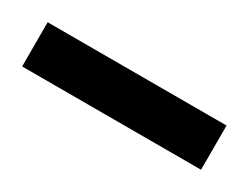

<svg xmlns="http://www.w3.org/2000/svg" viewBox="-26 -725 307 237"><g transform="rotate(30 127.5 -606.5)"><path d="M0 -575V-638H255V-575Z"/></g></svg>

Font: Kelly Slab
Style: Regular
Weight: 400
Designer: Denis Masharov
Foundry: Denis Masharov
Version: Version 1.001